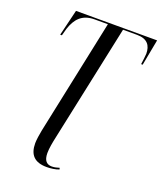

<svg xmlns="http://www.w3.org/2000/svg" viewBox="-169 -821 982 1168"><g transform="rotate(20 321.5 -237.0)"><path d="M275 240C300 240 332 236 354 227L351 217C336 221 324 226 303 226C271 226 250 208 250 158C250 127 258 86 265 54L426 -704H517C585 -704 609 -667 609 -615C609 -605 604 -565 601 -545H611L643 -714H118L77 -545H88L101 -592C123 -658 160 -704 242 -704H328L171 42C166 67 160 106 160 127C160 202 196 240 275 240Z"/></g></svg>

Font: Noto Serif Display SemiCondensed
Style: Italic
Weight: 400
Width: 4
Italic angle: -12°
Designer: Monotype Design Team
Foundry: Monotype Imaging Inc.
Version: Version 2.009